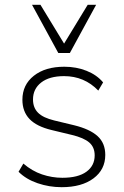

<svg xmlns="http://www.w3.org/2000/svg" viewBox="-20 -769 515 797"><path d="M236 8Q184 8 136 -8.5Q88 -25 57 -56L77 -90Q113 -59 154.5 -45Q196 -31 239 -31Q304 -31 338.5 -56Q373 -81 373 -124Q373 -158 350.5 -177.5Q328 -197 278 -209L195 -229Q132 -244 102.5 -275Q73 -306 73 -355Q73 -417 120.5 -454.5Q168 -492 247 -492Q297 -492 339.5 -475Q382 -458 408 -427L388 -393Q330 -453 246 -453Q185 -453 151 -426.5Q117 -400 117 -356Q117 -322 138 -301Q159 -280 205 -269L288 -249Q353 -233 385 -204Q417 -175 417 -126Q417 -65 368 -28.5Q319 8 236 8ZM222 -549 113 -749H148L246 -588L344 -749H379L270 -549Z"/></svg>

Font: Nunito Sans ExtraLight
Style: Regular
Weight: 200
Designer: Vernon Adams
Foundry: Vernon Adams
Version: Version 3.006; ttfautohint (v1.8.3)